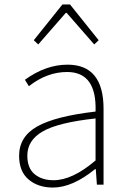

<svg xmlns="http://www.w3.org/2000/svg" viewBox="-20 -831 576 864"><path d="M218 13Q152 13 109 -23Q66 -59 66 -130Q66 -216 147.5 -262Q229 -308 410 -329Q416 -507 282 -507Q191 -507 110 -443L92 -472Q186 -540 284 -540Q446 -540 446 -341V0H416L411 -70H408Q306 13 218 13ZM221 -20Q306 -20 410 -109V-298Q243 -280 173 -240Q103 -200 103 -131Q103 -74 136 -47Q169 -20 221 -20ZM132 -650 261 -811H295L424 -650L404 -631L280 -773H276L152 -631Z"/></svg>

Font: Noto Sans Korean Thin
Style: Regular
Weight: 250
Designer: Ryoko NISHIZUKA  (kana & ideographs); Paul D. Hunt (Latin, Greek & Cyrillic); Wenlong ZHANG  (bopomofo); Sandoll Communi
Foundry: Adobe Systems Incorporated
Version: Version 1.0001;PS 1;hotconv 1.0.78;makeotf.lib2.5.61930